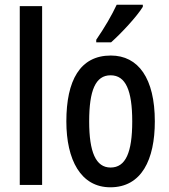

<svg xmlns="http://www.w3.org/2000/svg" viewBox="-20 -786 718 816"><path d="M159 0V-760H64V0Z M587 -757V-766H476C455 -721 426 -671 389 -617V-606H452C495 -644 562 -716 587 -757ZM638 -270C638 -453 568 -550 451 -550C320 -550 262 -444 262 -270C262 -107 323 10 449 10C582 10 638 -108 638 -270ZM359 -270C359 -402 386 -466 450 -466C514 -466 542 -402 542 -270C542 -138 514 -74 450 -74C387 -74 359 -140 359 -270Z"/></svg>

Font: Noto Sans Sinhala UI ExtraCondensed Medium
Style: Regular
Weight: 500
Width: 2
Designer: Jelle Bosma - Monotype Design Team
Foundry: Monotype Imaging Inc.
Version: Version 2.006